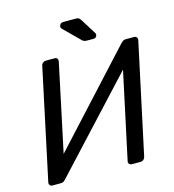

<svg xmlns="http://www.w3.org/2000/svg" viewBox="-127 -993 996 1099"><g transform="rotate(-15 371.0 -444.0)"><path d="M47 0Q37 0 32 -7Q27 -14 29 -24L168 -676Q170 -687 178 -693.5Q186 -700 196 -700H248Q258 -700 263 -693.5Q268 -687 266 -676L156 -158L641 -686Q645 -690 651.5 -695Q658 -700 668 -700H718Q728 -700 733.5 -693.5Q739 -687 737 -676L597 -23Q595 -13 587.5 -6.5Q580 0 570 0H519Q508 0 502.5 -6.5Q497 -13 499 -23L609 -536L125 -14Q123 -11 116 -5.5Q109 0 98 0ZM455 -750Q444 -750 437.5 -752Q431 -754 424 -761L330 -854Q324 -860 326 -869Q330 -888 349 -888H421Q436 -888 441.5 -884Q447 -880 454 -869L510 -779Q514 -772 512 -766Q508 -750 493 -750Z"/></g></svg>

Font: Rubik
Style: Italic
Weight: 400
Italic angle: -12°
Designer: Hubert and Fischer
Foundry: Hubert and Fischer
Version: Version 2.300;gftools[0.9.30]